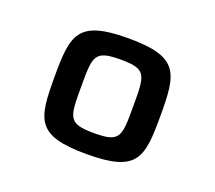

<svg xmlns="http://www.w3.org/2000/svg" viewBox="-65 -780 522 466"><g transform="rotate(20 196.0 -546.5)"><path d="M196 -397C327 -397 333 -436 333 -546C333 -656 327 -696 196 -696C65 -696 59 -656 59 -546C59 -436 65 -397 196 -397ZM196 -451C128 -451 128 -466 128 -546C128 -626 128 -641 196 -641C263 -641 263 -626 263 -546C263 -466 263 -451 196 -451Z"/></g></svg>

Font: Saira UNSAM Medium
Style: Regular
Weight: 500
Designer: Hector Gatti with collaboration of the Omnibus-Type team
Foundry: Omnibus-Type
Version: Version 0.072;PS 000.072;hotconv 1.0.88;makeotf.lib2.5.64775